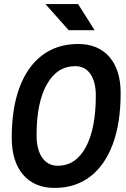

<svg xmlns="http://www.w3.org/2000/svg" viewBox="-20 -921 626 951"><path d="M250.5 9.8Q150.4 9.8 94.2 -55.9Q38.1 -121.6 38.1 -239.3Q38.1 -385.3 77.1 -489Q116.2 -592.8 189.9 -647.9Q263.7 -703.1 367.2 -703.1Q466.3 -703.1 522 -638.9Q577.6 -574.7 577.6 -459.5Q577.6 -312 538.6 -207Q499.5 -102.1 426.5 -46.1Q353.5 9.8 250.5 9.8ZM266.1 -100.1Q355 -100.1 404.8 -191.9Q454.6 -283.7 454.6 -447.3Q454.6 -516.1 427.7 -554.7Q400.9 -593.3 353 -593.3Q262.7 -593.3 211.9 -502.9Q161.1 -412.6 161.1 -251.5Q161.1 -180.2 189 -140.1Q216.8 -100.1 266.1 -100.1ZM320.3 -771.5 205.1 -900.9H366.7L448.7 -771.5Z"/></svg>

Font: Cascadia Code PL SemiBold
Style: Italic
Weight: 600
Italic angle: -10°
Monospace: yes
Designer: Aaron Bell
Foundry: Saja Typeworks
Version: Version 2404.023; ttfautohint (v1.8.4)